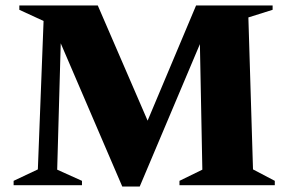

<svg xmlns="http://www.w3.org/2000/svg" viewBox="-20 -680 1059 705"><path d="M30 0V-16L119 -58L140 -603L51 -644V-660H339L522 -237L700 -660H981V-644L892 -616L909 -58L989 -16V0H639V-16L723 -57L714 -518L493 5H429L203 -521L190 -57L281 -16V0Z"/></svg>

Font: Spectral SC ExtraBold
Style: Regular
Weight: 800
Designer: Jean-Baptiste Levee
Foundry: Production Type
Version: Version 2.001